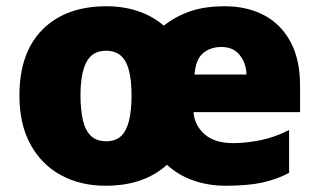

<svg xmlns="http://www.w3.org/2000/svg" viewBox="-20 -583 1020 613"><path d="M698 -563Q768 -563 822 -535Q876 -507 907 -450.5Q938 -394 938 -309V-225H598Q600 -185 632 -155.5Q664 -126 725 -126Q763 -126 809.5 -135Q856 -144 903 -168V-31Q863 -10 817 0Q771 10 700 10Q646 10 598 -6.5Q550 -23 513 -57Q477 -24 428 -7Q379 10 317 10Q237 10 175 -23.5Q113 -57 77.5 -121.5Q42 -186 42 -278Q42 -415 116 -489Q190 -563 320 -563Q374 -563 420.5 -547.5Q467 -532 503 -501Q539 -530 586 -546.5Q633 -563 698 -563ZM318 -421Q275 -421 256 -385Q237 -349 237 -278Q237 -231 245 -198Q253 -165 271 -148.5Q289 -132 319 -132Q349 -132 366.5 -148.5Q384 -165 392 -198Q400 -231 400 -278Q400 -325 392 -357Q384 -389 366 -405Q348 -421 318 -421ZM687 -433Q652 -433 628.5 -413.5Q605 -394 601 -345H767Q766 -381 745.5 -407Q725 -433 687 -433Z"/></svg>

Font: Noto Sans Cham Black
Style: Regular
Weight: 900
Version: Version 2.002